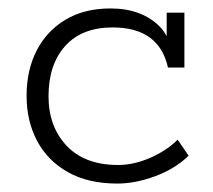

<svg xmlns="http://www.w3.org/2000/svg" viewBox="-20 -425 504 455"><path d="M258 10Q189 10 141 -17Q93 -44 68 -91Q43 -138 43 -198Q43 -259 67 -305.5Q91 -352 135.5 -378.5Q180 -405 242 -405Q279 -405 308.5 -394Q338 -383 358.5 -362Q379 -341 385 -310L375 -309V-395H417V-265H378Q357 -360 247 -360Q174 -360 134.5 -316Q95 -272 95 -197Q95 -125 138 -79.5Q181 -34 260 -34Q297 -34 336 -51Q375 -68 401 -94L427 -56Q395 -25 348 -7.5Q301 10 258 10Z"/></svg>

Font: Rokkitt SemiBold Light
Style: Regular
Weight: 300
Version: Version 3.103